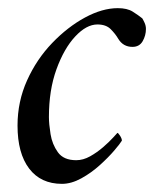

<svg xmlns="http://www.w3.org/2000/svg" viewBox="-20 -445 390 471"><path d="M269 -425Q292 -425 305.5 -416.5Q319 -408 329 -400Q331 -397 334.5 -389.5Q338 -382 338 -374Q338 -358 330 -344Q322 -330 305 -330Q282 -330 270 -350Q263 -362 251.5 -373.5Q240 -385 219 -385Q192 -385 164.5 -355.5Q137 -326 118.5 -275Q100 -224 100 -158Q100 -141 104 -116Q108 -91 122 -71.5Q136 -52 167 -52Q184 -52 201 -61.5Q218 -71 233 -84Q248 -97 257.5 -107.5Q267 -118 268 -119Q270 -119 274.5 -112Q279 -105 279 -100Q275 -93 260.5 -76Q246 -59 225 -40Q204 -21 179.5 -7.5Q155 6 132 6Q80 6 51.5 -31.5Q23 -69 23 -137Q23 -196 46.5 -248Q70 -300 108 -339.5Q146 -379 188.5 -402Q231 -425 269 -425Z"/></svg>

Font: Amiri
Style: Italic
Weight: 400
Italic angle: 10°
Designer: Khaled Hosny
Version: Version 0.113